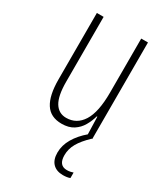

<svg xmlns="http://www.w3.org/2000/svg" viewBox="-186 -611 790 911"><g transform="rotate(30 209.0 -155.5)"><path d="M348 -529V0H319L316 -104H313Q305 -75 290 -49Q275 -23 249.5 -6.5Q224 10 185 10Q124 10 96 -34Q68 -78 68 -165V-529H105V-174Q105 -96 127 -60.5Q149 -25 190 -25Q247 -25 279 -75.5Q311 -126 311 -233V-529ZM272 132Q272 188 317 188Q327 188 336.5 186Q346 184 351 182V212Q344 215 334 216.5Q324 218 313 218Q277 218 257 197.5Q237 177 237 138Q237 98 259 60.5Q281 23 320 -10L345 0Q307 36 289.5 67Q272 98 272 132Z"/></g></svg>

Font: Noto Sans Arabic ExtCond ExtLt
Style: Regular
Weight: 200
Width: 2
Designer: Monotype Design Team, Nadine Chahine, Nizar Qandah and Khaled Hosny
Foundry: Monotype Imaging Inc.
Version: Version 2.012; ttfautohint (v1.8.4.7-5d5b)